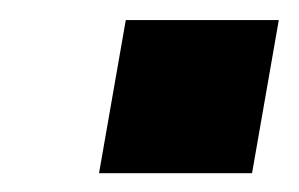

<svg xmlns="http://www.w3.org/2000/svg" viewBox="-20 -458 305 196"><path d="M237.3 -281.2H81.1L108.4 -437.5H264.6Z"/></svg>

Font: Signwood
Style: Italic
Weight: 400
Italic angle: -10°
Designer: GGBotNet
Foundry: GGBotNet
Version: 0.95